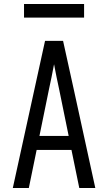

<svg xmlns="http://www.w3.org/2000/svg" viewBox="-20 -939 540 959"><path d="M44 0 205 -735H295L349 -490L456 0H376L337 -190H163L124 0ZM323 -260 276 -490Q269 -522 262.5 -554Q256 -586 250 -618Q244 -586 237.5 -554Q231 -522 224 -490L177 -260ZM100 -851V-919H400V-851Z"/></svg>

Font: Iosevka Fuck
Style: Regular
Weight: 400
Monospace: yes
Designer: Belleve Invis
Foundry: Belleve Invis
Version: Version 28.0.7; ttfautohint (v1.8.3)